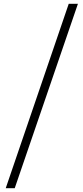

<svg xmlns="http://www.w3.org/2000/svg" viewBox="-20 -806 434 1003"><path d="M10 177H57L387 -786H339Z"/></svg>

Font: Genne Gothic Light
Style: Regular
Weight: 300
Designer: Ryoko NISHIZUKA (kana & ideographs); Paul D. Hunt (Latin, Greek & Cyrillic); Wenlong ZHANG (bopomofo); Sandoll Communica
Foundry: Adobe Systems Incorporated
Version: Version 1.004;PS 1.004;hotconv 16.6.51;makeotf.lib2.5.65220